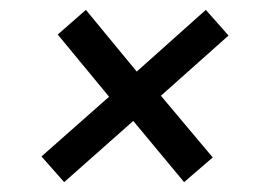

<svg xmlns="http://www.w3.org/2000/svg" viewBox="-20 -502 534 389"><path d="M397 -482 443 -430 306 -308 411 -183 353 -133 250 -257 110 -133 64 -185 201 -306 97 -432 154 -482 257 -357Z"/></svg>

Font: Fira Sans TEST Book
Style: Italic
Weight: 350
Italic angle: -8°
Designer: Carrois Corporate & Edenspiekermann AG
Foundry: Carrois Corporate GbR & Edenspiekermann AG
Version: Version 4.201